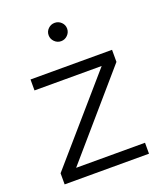

<svg xmlns="http://www.w3.org/2000/svg" viewBox="-142 -864 805 956"><g transform="rotate(-20 260.5 -386.5)"><path d="M481 0H34V-59L409 -491H53V-549H485V-485L116 -58H481ZM213 -725Q213 -745 227.5 -759Q242 -773 262 -773Q282 -773 296.5 -759Q311 -745 311 -725Q311 -705 296.5 -690.5Q282 -676 262 -676Q242 -676 227.5 -690.5Q213 -705 213 -725Z"/></g></svg>

Font: Open Sauce One Light
Style: Regular
Weight: 300
Designer: Alfredo Marco Pradil
Foundry: Creative Sauce Fz LLC
Version: Version 1.477